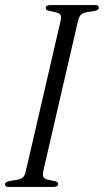

<svg xmlns="http://www.w3.org/2000/svg" viewBox="-56 -740 411 760"><path d="M-22 0Q-36 0 -36 -10Q-36 -21 -16 -24L4 -27Q26 -30 34.5 -37.5Q43 -45 47 -66L183 -654Q188 -675 183 -682Q178 -689 158 -693L138 -697Q125 -700 125 -708Q125 -720 143 -720H321Q335 -720 335 -710Q335 -699 315 -696L295 -693Q273 -690 265 -682.5Q257 -675 252 -654L116 -66Q112 -45 116.5 -38Q121 -31 141 -27L161 -23Q174 -20 174 -12Q174 0 156 0Z"/></svg>

Font: Instrument Serif
Style: Italic
Weight: 400
Italic angle: -13°
Designer: Rodrigo Fuenzalida
Foundry: fragTYPE
Version: Version 1.000; ttfautohint (v1.8.4.7-5d5b);gftools[0.9.27]